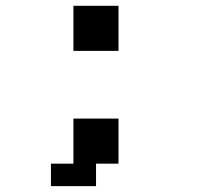

<svg xmlns="http://www.w3.org/2000/svg" viewBox="-20 -635 732 655"><path d="M153.8 0V-76.7H230.5V-230.5H384.3V-76.7H307.6V0ZM230.5 -461.4V-615.2H384.3V-461.4Z"/></svg>

Font: Good Old DOS
Style: Regular
Weight: 400
Designer: Vasily Draigo
Foundry: Vasily Draigo
Version: 1.0